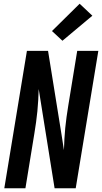

<svg xmlns="http://www.w3.org/2000/svg" viewBox="-20 -1007 546 1027"><path d="M3 0 124 -735H237L309 -288L322 -204Q323 -234 324.5 -263.5Q326 -293 329 -322.5Q332 -352 336 -381.5Q340 -411 345 -441L393 -735H506L385 0H272L187 -531Q186 -501 184.5 -471.5Q183 -442 180 -412.5Q177 -383 173 -353.5Q169 -324 164 -294L116 0ZM314 -789 258 -841 406 -987 474 -923Z"/></svg>

Font: Iosevka
Style: Bold Italic
Weight: 700
Italic angle: -9°
Monospace: yes
Designer: Belleve Invis
Foundry: Belleve Invis
Version: Version 32.5.0; ttfautohint (v1.8.4)